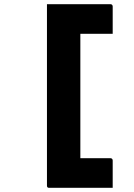

<svg xmlns="http://www.w3.org/2000/svg" viewBox="-20 -770 640 920"><path d="M520 130H216Q213 130 211 129.5Q209 129 207.5 127.5Q206 126 205.5 124Q205 122 205 119Q205 24 205 -70.5Q205 -165 205 -259.5Q205 -354 205 -449Q205 -544 205 -638Q205 -666 205 -694Q205 -722 205 -750Q220 -750 234.5 -750Q249 -750 264 -750H509Q514 -750 517 -747Q520 -744 520 -739Q520 -703 520 -672.5Q520 -642 520 -608H365Q365 -534 365 -459.5Q365 -385 365 -310Q365 -235 365 -160.5Q365 -86 365 -12H509Q514 -12 517 -9Q520 -6 520 -1Q520 32 520 64.5Q520 97 520 130Z"/></svg>

Font: Recursive Monospace ExtraBold
Style: Regular
Weight: 800
Version: Version 1.047